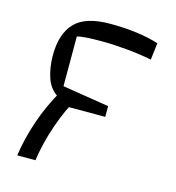

<svg xmlns="http://www.w3.org/2000/svg" viewBox="-90 -717 662 724"><g transform="rotate(15 241.0 -355.0)"><path d="M160 -296 140 -314V-319Q102 -340 88 -380.5Q74 -421 74 -470Q74 -553 115 -596.5Q156 -640 253 -640Q309 -640 357.5 -633.5Q406 -627 443 -615L435 -549Q391 -558 337.5 -563Q284 -568 238 -568Q206 -568 181 -566.5Q156 -565 143 -561V-367L325 -338V-296ZM42 -70Q52 -139 76 -209Q100 -279 140 -348H210Q171 -279 147 -209Q123 -139 113 -70Z"/></g></svg>

Font: Changa ExtraLight Light
Style: Regular
Weight: 300
Version: Version 3.002; ttfautohint (v1.8.2)